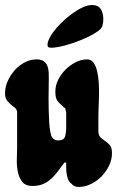

<svg xmlns="http://www.w3.org/2000/svg" viewBox="-32 -739 473 763"><path d="M113 -503Q132 -503 142 -495.5Q152 -488 156.5 -476.5Q161 -465 161.5 -451Q162 -437 162 -423Q162 -413 161.5 -393.5Q161 -374 161 -350.5Q161 -327 161.5 -301.5Q162 -276 163.5 -253.5Q165 -231 168 -214.5Q171 -198 176 -192Q185 -181 199 -181Q222 -181 226.5 -196.5Q231 -212 231 -231V-293Q229 -298 228.5 -304Q228 -310 222 -312Q213 -321 207 -326.5Q201 -332 196.5 -338Q192 -344 190 -352.5Q188 -361 188 -376Q188 -399 199 -421.5Q210 -444 228 -462Q246 -480 268.5 -491.5Q291 -503 314 -503Q330 -503 339.5 -490Q349 -477 354 -456Q359 -435 360.5 -409.5Q362 -384 361.5 -360Q361 -336 360 -315.5Q359 -295 359 -284V-219Q359 -201 367.5 -193Q376 -185 386 -178.5Q396 -172 404.5 -162Q413 -152 413 -130Q413 -105 401.5 -81Q390 -57 371.5 -38Q353 -19 329 -7.5Q305 4 281 4Q262 4 252 -9Q244 -14 239.5 -24.5Q235 -35 233 -47.5Q231 -60 231 -72Q231 -84 231 -93H224Q211 -76 199 -59.5Q187 -43 172.5 -29.5Q158 -16 140 -8Q122 0 97 0Q69 0 56 -17Q43 -34 38.5 -58Q34 -82 35 -108Q36 -134 36 -153V-291Q36 -303 28.5 -309.5Q21 -316 12 -323Q3 -330 -4.5 -340Q-12 -350 -12 -369Q-12 -393 -1.5 -416.5Q9 -440 26 -459.5Q43 -479 66 -491Q89 -503 113 -503ZM334 -719Q364 -719 373.5 -693Q383 -667 375 -636Q372 -626 357 -615Q342 -604 320.5 -593.5Q299 -583 273.5 -573.5Q248 -564 225 -558Q202 -552 184 -550Q166 -548 159 -552Q154 -561 160 -577Q166 -593 179.5 -611.5Q193 -630 212.5 -649Q232 -668 253 -683.5Q274 -699 295 -709Q316 -719 334 -719Z"/></svg>

Font: r_Neptun CAT
Style: Regular
Weight: 400
Foundry: Peter Wiegel, CAT-Fonts
Version: Version 1.000;June 8, 2024;FontCreator 14.0.0.2814 32-bit